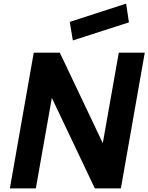

<svg xmlns="http://www.w3.org/2000/svg" viewBox="-20 -1041 820 1061"><path d="M692.5 -917.5 382.5 -817.5 365.5 -920 677 -1021ZM548 -250 636.5 -750H780L648 0H504L266.5 -500L178 0H34.5L166.5 -750H310.5Z"/></svg>

Font: Russisch Sans ExtraBold
Style: Italic
Weight: 800
Width: 4
Italic angle: -10°
Designer: Michael Sharanda (font) & Cristiano Sobral (main changes)
Foundry: Michael Sharanda
Version: Version 2.00;September 8, 2020;FontCreator 13.0.0.2681 64-bi